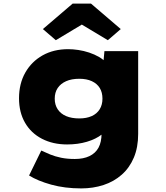

<svg xmlns="http://www.w3.org/2000/svg" viewBox="-20 -820 927 1070"><path d="M433 230Q341 230 265.5 209Q190 188 142 158L210 19Q233 30 260 41Q287 52 320.5 59Q354 66 397 66Q445 66 478.5 50Q512 34 529 3Q546 -28 546 -77V-135L591 -131Q582 -98 548.5 -71.5Q515 -45 464.5 -30Q414 -15 354 -15Q275 -15 214 -46.5Q153 -78 119.5 -136Q86 -194 86 -272Q86 -354 121 -415.5Q156 -477 217.5 -511.5Q279 -546 360 -546Q386 -546 416.5 -541.5Q447 -537 477 -527Q507 -517 532 -502.5Q557 -488 573.5 -468.5Q590 -449 592 -426L551 -417L562 -535H750V-74Q750 1 726 58Q702 115 658.5 153.5Q615 192 557 211Q499 230 433 230ZM422 -160Q462 -160 491 -173Q520 -186 535.5 -211Q551 -236 551 -270Q551 -305 536 -329.5Q521 -354 492 -367.5Q463 -381 422 -381Q379 -381 348.5 -367.5Q318 -354 301.5 -329.5Q285 -305 285 -270Q285 -236 301.5 -211Q318 -186 348.5 -173Q379 -160 422 -160ZM291 -596 219 -658 385 -800H487L653 -658L581 -596L421 -692H451Z"/></svg>

Font: Lexend Giga Black
Style: Regular
Weight: 900
Designer: Bonnie Shaver-Troup, Thomas Jockin
Foundry: Lexend
Version: Version 1.007